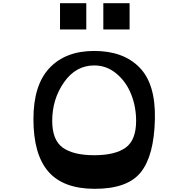

<svg xmlns="http://www.w3.org/2000/svg" viewBox="-20 -1172 1183 1206"><path d="M357 -987V-1152H522V-987ZM629 -987V-1152H794V-987ZM572 14Q376 13 283 -95Q190 -203 190 -424Q190 -638 291 -745Q392 -852 572 -852Q755 -852 856.5 -748Q958 -644 953 -424Q948 -194 864 -89.5Q780 15 572 14ZM835 -413Q835 -501 804 -579.5Q773 -658 711.5 -709.5Q650 -761 572 -761Q456 -761 382 -655Q308 -549 308 -413Q308 -292 374.5 -244.5Q441 -197 572 -197Q703 -197 769 -244.5Q835 -292 835 -413Z"/></svg>

Font: OpenDyslexic
Style: Regular
Weight: 400
Designer: Abbie Gonzalez
Version: Version 0.920;hotconv 1.0.109;makeotfexe 2.5.65596